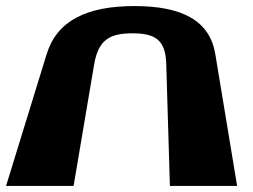

<svg xmlns="http://www.w3.org/2000/svg" viewBox="-23 -597 836 634"><path d="M-3 17H220L288 -385C302 -466 340 -487 414 -487C489 -487 524 -466 526 -385L538 17H760L688 -418C670 -529 578 -577 421 -577C264 -577 165 -529 131 -418Z"/></svg>

Font: Hussar Milosc
Style: Bold
Weight: 700
Foundry: Cannot Into Space Fonts
Version: Version 1.02